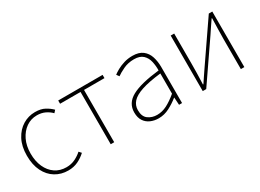

<svg xmlns="http://www.w3.org/2000/svg" viewBox="-27 -955 1937 1431"><g transform="rotate(-30 942.0 -239.0)"><path d="M268 12Q207 12 158.5 -17.5Q110 -47 82 -103Q54 -159 54 -238Q54 -318 84 -374.5Q114 -431 162.5 -460.5Q211 -490 268 -490Q318 -490 351 -472Q384 -454 408 -430L390 -410Q368 -433 337.5 -447.5Q307 -462 268 -462Q217 -462 176 -433.5Q135 -405 110.5 -354.5Q86 -304 86 -238Q86 -172 108.5 -122Q131 -72 172 -44Q213 -16 268 -16Q309 -16 343 -32.5Q377 -49 402 -72L420 -52Q390 -24 352.5 -6Q315 12 268 12Z M638 0V-450H462V-478H844V-450H668V0Z M1046 12Q1009 12 977.5 -1.5Q946 -15 927 -43.5Q908 -72 908 -117Q908 -197 984 -238.5Q1060 -280 1222 -298Q1223 -337 1214.5 -375Q1206 -413 1180 -437.5Q1154 -462 1104 -462Q1053 -462 1012 -442.5Q971 -423 948 -406L932 -428Q947 -440 973 -454.5Q999 -469 1033 -479.5Q1067 -490 1106 -490Q1162 -490 1194 -465Q1226 -440 1239 -399Q1252 -358 1252 -310V0H1226L1222 -64H1220Q1183 -34 1138.5 -11Q1094 12 1046 12ZM1048 -16Q1092 -16 1133 -37Q1174 -58 1222 -98V-272Q1117 -260 1055.5 -239.5Q994 -219 967 -189Q940 -159 940 -118Q940 -63 972.5 -39.5Q1005 -16 1048 -16Z M1430 0V-478H1460V-224Q1460 -184 1459 -137Q1458 -90 1456 -42H1460Q1475 -65 1495 -94.5Q1515 -124 1530 -146L1758 -478H1788V0H1758V-254Q1758 -294 1759.5 -341Q1761 -388 1762 -436H1758Q1743 -414 1723 -384.5Q1703 -355 1688 -332L1460 0Z"/></g></svg>

Font: Source Sans 3 Variable
Style: Regular
Weight: 200
Designer: Paul D. Hunt
Foundry: Adobe Systems Incorporated
Version: Version 3.026